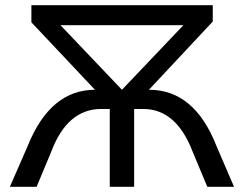

<svg xmlns="http://www.w3.org/2000/svg" viewBox="-20 -720 940 740"><path d="M814 -158 882 0H779L723 -134Q660 -300 532 -300H497V0H403V-300H370Q239 -300 177 -134L121 0H18L87 -158Q174 -374 346 -374L101 -634V-700H800V-637L554 -374H555Q729 -374 814 -158ZM687 -623H213L450 -374Z"/></svg>

Font: false
Style: Regular
Weight: 500
Designer: Julieta Ulanovsky
Foundry: Julieta Ulanovsky
Version: Version 7.222;hotconv 1.0.109;makeotfexe 2.5.65596